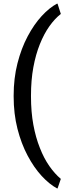

<svg xmlns="http://www.w3.org/2000/svg" viewBox="-20 -819 363 1065"><path d="M296.4 226.1Q253.9 203.1 211.2 157Q168.5 110.8 133.3 44.4Q98.1 -21.5 76.9 -104.5Q55.7 -187.5 55.7 -284.2V-288.6Q55.7 -384.8 76.9 -467.8Q98.1 -550.8 133.3 -617.2Q168.5 -683.6 211.2 -730Q253.9 -776.4 296.4 -798.8L299.3 -798.3L317.4 -741.7Q283.7 -715.3 253.9 -673.3Q224.1 -631.3 201.2 -574.2Q178.2 -517.1 165 -445.8Q151.9 -374.5 151.9 -289.6V-283.2Q151.9 -198.2 165 -127Q178.2 -55.7 201.2 1.5Q223.6 59.1 253.7 102.1Q283.7 145 317.4 173.3L299.3 226.1Z"/></svg>

Font: Hanuman
Style: Regular
Weight: 400
Designer: Danh Hong
Foundry: Danh Hong
Version: Version 9.000